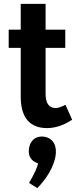

<svg xmlns="http://www.w3.org/2000/svg" viewBox="-20 -640 389 981"><path d="M348.6 -28.3 314.5 -104.5Q283.2 -87.9 262.7 -87.9Q213.9 -89.8 212.9 -158.2V-395.5H313.5V-488.3H212.9V-620.1H85.9V-488.3H24.4V-395.5H85.9V-147.5Q85.9 2 202.1 13.7Q211.9 14.6 221.7 14.6Q285.2 13.7 348.6 -28.3ZM265.6 135.7Q265.6 80.1 221.7 62.5Q208 57.6 195.3 57.6Q153.3 57.6 134.8 94.7Q127.9 111.3 127 131.8Q127 173.8 164.1 190.4Q169.9 193.4 174.8 194.3Q168 226.6 129.9 292Q128.9 293.9 128.9 294.9L170.9 321.3Q246.1 242.2 262.7 163.1Q265.6 148.4 265.6 135.7Z"/></svg>

Font: Yaldevi Colombo
Style: Bold
Weight: 700
Designer: Sol Matas, Denzil Rajitha, Kosala Senevirathne and Pathum Egodawatta
Foundry: Mooniak
Version: Version 1.020 ; ttfautohint (v1.6)